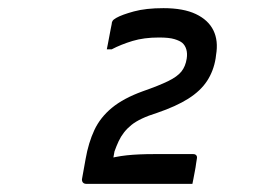

<svg xmlns="http://www.w3.org/2000/svg" viewBox="-20 -816 640 471"><path d="M452 -365Q450 -365 430.5 -365Q411 -365 382.5 -365Q354 -365 321.5 -365Q289 -365 260.5 -365Q232 -365 213 -365Q194 -365 191 -365Q188 -365 185.5 -366.5Q183 -368 182 -370.5Q181 -373 181 -376L190 -426Q197 -466 211.5 -497Q226 -528 254.5 -551.5Q283 -575 330 -592Q370 -606 392.5 -617Q415 -628 425 -640.5Q435 -653 438 -672Q440 -685 437 -695Q434 -705 427 -711Q421 -716 408 -720Q395 -724 370 -724Q333 -724 305 -715.5Q277 -707 254 -695H242Q243 -699 244.5 -707.5Q246 -716 248 -726Q250 -736 251.5 -744.5Q253 -753 254 -757Q254 -761 256 -764.5Q258 -768 265 -772Q279 -780 308.5 -788Q338 -796 381 -796Q430 -796 460.5 -781.5Q491 -767 503.5 -741.5Q516 -716 510 -681L509 -673Q504 -642 488 -617.5Q472 -593 442 -574Q412 -555 365 -539Q323 -526 302.5 -509.5Q282 -493 271 -469.5Q260 -446 250 -410L266 -473L253 -401L235 -424Q263 -432 291 -435Q319 -438 358 -438H454Q459 -438 461.5 -435Q464 -432 463 -427Q462 -423 461 -414.5Q460 -406 458 -396Q456 -386 454.5 -377.5Q453 -369 452 -365Z"/></svg>

Font: Rec Mono Linear
Style: Italic
Weight: 400
Italic angle: -10°
Monospace: yes
Version: Version 1.085; ttfautohint (v1.8.4.7-5d5b)